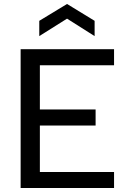

<svg xmlns="http://www.w3.org/2000/svg" viewBox="-20 -948 635 968"><path d="M84 0V-700H555V-619H181V-396H462V-315H181V-81H555V0ZM178 -766V-843L318 -928L457 -843V-766L318 -854Z"/></svg>

Font: Envelope Sans Variable
Style: Regular
Weight: 500
Designer: Andreas Rasmussen / Norman Anderson
Foundry: mail.de GmbH
Version: Version 1.150